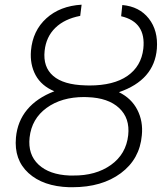

<svg xmlns="http://www.w3.org/2000/svg" viewBox="-20 -781 694 811"><path d="M357.4 -419.9Q460 -419.9 518.3 -460.4Q576.7 -501 585.4 -575.2Q597.7 -688 491.7 -712.4L496.6 -759.8Q568.8 -753.4 608.6 -702.6Q648.4 -651.9 642.6 -575.2Q631.8 -442.9 482.4 -391.6Q535.2 -365.7 560.1 -317.1Q585 -268.6 579.1 -209.5Q570.3 -108.9 490.5 -49.6Q410.6 9.8 286.1 9.8H272Q162.1 6.3 100.3 -50Q38.6 -106.4 47.4 -200.2Q53.7 -268.6 94.7 -317.9Q135.7 -367.2 209.5 -395.5Q154.8 -418.5 130.4 -463.6Q106 -508.8 110.8 -566.9Q118.2 -651.4 175.8 -703.6Q233.4 -755.9 324.7 -761.2L318.8 -713.9Q252.4 -701.2 213.6 -663.3Q174.8 -625.5 168.5 -566.4Q161.1 -498 204.6 -460.4Q248 -422.9 339.8 -420.4ZM335.4 -371.1Q239.7 -371.1 176.8 -325.2Q113.8 -279.3 105 -200.2Q97.2 -128.4 142.8 -85.7Q188.5 -43 273.9 -39.6H289.1Q384.3 -38.6 448.5 -84.2Q512.7 -129.9 521.5 -210Q529.3 -281.7 483.2 -324.7Q437 -367.7 350.1 -370.6Z"/></svg>

Font: Roboto Light
Style: Italic
Weight: 300
Italic angle: -12°
Designer: Google
Version: Version 2.134; 2016; ttfautohint (v1.6)